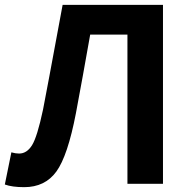

<svg xmlns="http://www.w3.org/2000/svg" viewBox="-28 -760 785 794"><path d="M72 14Q22 14 -8 3L19 -130Q36 -125 51 -125Q83 -125 104.5 -159.5Q126 -194 150 -307Q162 -367 231 -740H646V0H499V-617H345Q314 -441 286 -292Q252 -115 205 -50.5Q158 14 72 14Z"/></svg>

Font: Noto Sans Korean Bold
Style: Bold
Weight: 700
Designer: Ryoko NISHIZUKA  (kana & ideographs); Paul D. Hunt (Latin, Greek & Cyrillic); Wenlong ZHANG  (bopomofo); Sandoll Communi
Foundry: Adobe Systems Incorporated
Version: Version 1.000;PS 1;hotconv 1.0.78;makeotf.lib2.5.61930